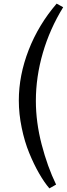

<svg xmlns="http://www.w3.org/2000/svg" viewBox="-20 -831 372 1061"><path d="M84 -275.9Q84 -414.6 138.2 -554.2Q192.4 -693.8 293 -811L329.1 -791Q255.4 -671.4 216.8 -538.8Q178.2 -406.2 178.2 -273.9Q178.2 -155.8 210.2 -32.7Q242.2 90.3 290 189L252.9 210Q224.1 176.3 195.6 126.5Q167 76.7 141.4 14.2Q115.7 -48.3 99.9 -125Q84 -201.7 84 -275.9Z"/></svg>

Font: Literata Book
Style: Italic
Weight: 400
Italic angle: -3°
Designer: Latin by Veronika Burian and Jose Scaglione. Greek by Irene Vlachou. Cyrillic by Vera Evstafieva
Foundry: TypeTogether
Version: Version 1.003;PS 001.003;hotconv 1.0.88;makeotf.lib2.5.64775